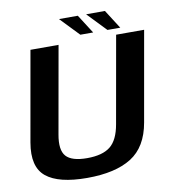

<svg xmlns="http://www.w3.org/2000/svg" viewBox="-88 -879 861 959"><g transform="rotate(-10 342.5 -399.0)"><path d="M277 4.5Q420.5 4.5 502 -46.8Q583.5 -98 604.5 -219L685 -675H543L465 -234.5Q451.5 -156.5 411.8 -124.8Q372 -93 294 -93Q216 -93 187.5 -125Q159 -157 173 -234.5L251 -675H108.5L28 -219Q7 -98 70 -46.8Q133 4.5 277 4.5ZM504.5 -706H569.5L508.5 -801.5H413ZM367 -706H432L371 -801.5H275.5Z"/></g></svg>

Font: Anybody UltraCondensed Thin SemiBold
Style: Italic
Weight: 600
Italic angle: -10°
Version: Version 1.111